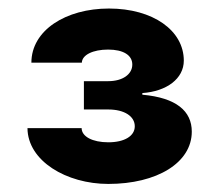

<svg xmlns="http://www.w3.org/2000/svg" viewBox="-20 -867 522 457"><path d="M237.8 -429.2C353.5 -429.2 436.5 -479.5 436.5 -553.7C436.5 -602.5 399.9 -634.3 318.8 -641.6V-645.5C376.5 -649.4 417.5 -679.7 417.5 -722.7C417.5 -794.4 344.2 -846.7 239.3 -846.7C136.7 -846.7 54.7 -794.9 54.7 -717.8H174.8C175.3 -736.3 201.2 -749 237.3 -749C273.4 -749 294.9 -735.8 294.9 -713.4C294.9 -689.9 271.5 -673.8 237.8 -673.8H179.7V-606.4H237.8C275.9 -606.4 300.8 -590.3 300.8 -566.4C300.8 -543 275.9 -528.3 237.8 -528.3C200.2 -528.3 174.3 -542 174.3 -562H45.4C45.9 -483.9 138.2 -429.2 237.8 -429.2Z"/></svg>

Font: Inter ExtraBold
Style: Regular
Weight: 800
Designer: Rasmus Andersson
Foundry: rsms
Version: Version 4.001;git-9221beed3